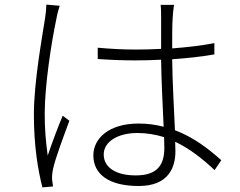

<svg xmlns="http://www.w3.org/2000/svg" viewBox="-20 -784 1040 833"><path d="M239 -759 181 -764C181 -748 179 -729 176 -708C163 -622 127 -430 127 -286C127 -151 145 -44 164 29L210 25C209 17 207 4 206 -5C205 -18 207 -36 210 -50C219 -95 258 -198 281 -260L252 -282C233 -237 204 -160 187 -109C178 -175 174 -226 174 -292C174 -411 202 -596 225 -704C228 -722 234 -744 239 -759ZM692 -189 693 -143C693 -72 666 -23 569 -23C485 -23 430 -56 430 -114C430 -169 491 -207 576 -207C618 -207 656 -200 692 -189ZM735 -763H677C679 -746 679 -723 679 -704V-572C643 -570 606 -569 570 -569C512 -569 460 -572 404 -577V-528C462 -524 511 -522 568 -522C605 -522 642 -523 679 -525C680 -437 686 -321 690 -234C656 -243 620 -248 581 -248C452 -248 385 -183 385 -110C385 -29 451 23 582 23C712 23 741 -59 741 -127L740 -169C801 -140 857 -97 911 -46L940 -89C884 -139 819 -189 739 -219C735 -314 728 -429 727 -527C790 -531 852 -538 910 -548V-597C855 -586 792 -579 727 -574C727 -621 727 -674 729 -705C730 -724 732 -742 735 -763Z"/></svg>

Font: GenYoGothic2 TW L
Style: Regular
Weight: 300
Version: Version 2.100;PS 2.1;hotconv 16.6.51;makeotf.lib2.5.65220 DE